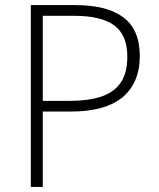

<svg xmlns="http://www.w3.org/2000/svg" viewBox="-20 -734 624 754"><path d="M275 -714Q401 -714 465 -665.5Q529 -617 529 -514Q529 -461 511.5 -420Q494 -379 460.5 -351.5Q427 -324 376.5 -310Q326 -296 260 -296H148V0H101V-714ZM270 -672H148V-338H256Q325 -338 375.5 -354Q426 -370 453 -408Q480 -446 480 -512Q480 -596 429 -634Q378 -672 270 -672Z"/></svg>

Font: Noto Sans Syriac Eastern ExtraLight
Style: Regular
Weight: 250
Designer: Patrick Giasson and the Monotype Design Team
Foundry: Monotype Imaging Inc.
Version: Version 3.001